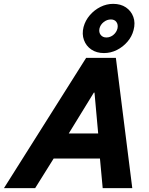

<svg xmlns="http://www.w3.org/2000/svg" viewBox="-78 -975 772 995"><path d="M-57.5 0 368.3 -675H522.5L607.5 0H454.2L440 -153.3H200L104.2 0ZM278.3 -283.3H430.8L411.7 -495H408.3ZM460.8 -700Q422.5 -700 395.4 -718.3Q368.3 -736.7 357.1 -767.5Q345.8 -798.3 355 -835Q364.2 -869.2 387.5 -896.2Q410.8 -923.3 442.5 -939.2Q474.2 -955 508.3 -955Q547.5 -955 574.6 -936.7Q601.7 -918.3 612.9 -887.5Q624.2 -856.7 614.2 -819.2Q605.8 -785.8 582.5 -758.8Q559.2 -731.7 527.5 -715.8Q495.8 -700 460.8 -700ZM473.3 -780.8Q493.3 -780.8 509.6 -794.2Q525.8 -807.5 530.8 -827.5Q535 -847.5 525.4 -860.8Q515.8 -874.2 496.7 -874.2Q476.7 -874.2 459.6 -860.8Q442.5 -847.5 437.5 -827.5Q433.3 -807.5 443.8 -794.2Q454.2 -780.8 473.3 -780.8Z"/></svg>

Font: Funnel Sans ExtraBold
Style: Italic
Weight: 800
Italic angle: -14.036°
Version: Version 1.000; Beta; Release 5; Build 24; ttfautohint (v1.8.